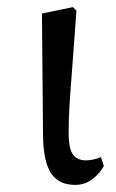

<svg xmlns="http://www.w3.org/2000/svg" viewBox="-20 -507 327 540"><path d="M191 13Q145 13 123.5 -20Q102 -53 101 -125L98 -469L185 -487L195 -477Q188 -378 183 -315Q178 -252 175.5 -211Q173 -170 173 -136Q173 -88 185.5 -72Q198 -56 221 -56Q232 -56 243 -58.5Q254 -61 264 -65L272 -40Q260 -18 239 -2.5Q218 13 191 13Z"/></svg>

Font: Source Serif 4
Style: Regular
Weight: 400
Designer: Frank Grießhammer
Foundry: Adobe
Version: Version 4.005;hotconv 1.1.0;makeotfexe 2.6.0